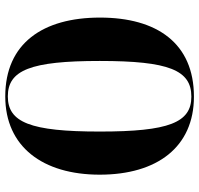

<svg xmlns="http://www.w3.org/2000/svg" viewBox="-34 -732 775 748"><g transform="rotate(90 354.0 -357.5)"><path d="M355 10C551 10 660 -136 660 -358C660 -582 552 -725 356 -725C148 -725 48 -581 48 -359C48 -137 148 10 355 10ZM355 0C253 0 217 -88 217 -358C217 -628 253 -715 356 -715C457 -715 492 -628 492 -358C492 -87 456 0 355 0Z"/></g></svg>

Font: Noto Serif Display Condensed ExtraBold
Style: Regular
Weight: 800
Width: 3
Designer: Monotype Design Team
Foundry: Monotype Imaging Inc.
Version: Version 2.009